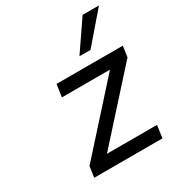

<svg xmlns="http://www.w3.org/2000/svg" viewBox="-186 -912 959 1034"><g transform="rotate(-30 294.0 -395.5)"><path d="M521.5 0 532.7 -77.6H221.2L576.7 -471.7L586.4 -539.1H174.3L163.1 -461.9H461.9L106.9 -67.4L97.2 0ZM424.3 -606.4 583.5 -791H481.9L355.5 -606.4Z"/></g></svg>

Font: Winston
Style: Italic
Weight: 400
Italic angle: -8.13011°
Designer: Vernon Adams, Kim Jin-seong, David Berlow, Cristiano Sobral
Foundry: The Winston Project Authors
Version: Version 3.004